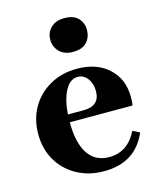

<svg xmlns="http://www.w3.org/2000/svg" viewBox="-108 -769 704 858"><g transform="rotate(-15 244.5 -339.5)"><path d="M268 14Q197 14 142 -16.5Q87 -47 56 -100Q25 -153 25 -222Q25 -291 56 -344.5Q87 -398 142 -429Q197 -460 267 -460Q358 -460 413 -409.5Q468 -359 468 -276Q468 -266 467.5 -254.5Q467 -243 465 -237H111L113 -273H248Q324 -273 324 -342Q324 -377 306 -400.5Q288 -424 261 -424Q222 -424 198.5 -373.5Q175 -323 175 -238Q175 -141 208.5 -91Q242 -41 306 -41Q349 -41 381.5 -63Q414 -85 435 -128L467 -112Q413 14 268 14ZM270.6 -537Q231 -537 208.5 -560Q186 -583 186 -616Q186 -648 208.5 -670.5Q231 -693 270.6 -693Q314.8 -693 335.4 -670.5Q356 -648 356 -616Q356 -583 335.4 -560Q314.8 -537 270.6 -537Z"/></g></svg>

Font: Baskervville SC
Style: Regular
Weight: 400
Designer: Alexis Faudot, Rémi Forte, Morgane Pierson, Rafael Ribas, Tanguy Vanlaeys, Rosalie Wagner, Thomas Huot-Marchand
Foundry: ANRT
Version: Version 1.100